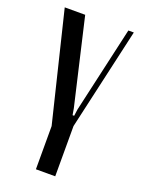

<svg xmlns="http://www.w3.org/2000/svg" viewBox="-130 -557 591 794"><g transform="rotate(20 165.5 -160.0)"><path d="M216 -46V175H131V-15L14 -495H104L192 -116L197 -87H204L208 -116L294 -495H318Z"/></g></svg>

Font: Moniqa SemBd Heading
Style: Regular
Weight: 600
Designer: Rajesh Rajput
Foundry: Rajesh Rajput
Version: Version 1.000